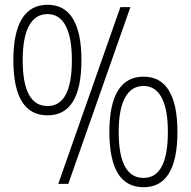

<svg xmlns="http://www.w3.org/2000/svg" viewBox="-20 -770 798 804"><path d="M179 -287Q36 -287 36 -518Q36 -633 72 -691.5Q108 -750 179 -750Q250 -750 285.5 -691.5Q321 -633 321 -518Q321 -403 285.5 -345Q250 -287 179 -287ZM179 -326Q281 -326 281 -518Q281 -613 255 -662Q229 -711 179 -711Q128 -711 101.5 -662Q75 -613 75 -518Q75 -326 179 -326ZM581 14Q438 14 438 -218Q438 -332 474 -390.5Q510 -449 581 -449Q652 -449 687.5 -390.5Q723 -332 723 -218Q723 14 581 14ZM581 -25Q683 -25 683 -218Q683 -312 657 -361Q631 -410 581 -410Q530 -410 503.5 -361Q477 -312 477 -218Q477 -25 581 -25ZM484 -740H526L266 0H224Z"/></svg>

Font: Encode Sans Compressed
Style: ExtraLight
Weight: 200
Designer: Pablo Impallari, Andres Torresi
Foundry: Pablo Impallari, Andres Torresi
Version: Version 1.000; ttfautohint (v1.00) -l 8 -r 50 -G 200 -x 14 -